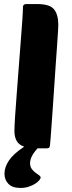

<svg xmlns="http://www.w3.org/2000/svg" viewBox="-20 -730 354 945"><path d="M165 0Q128 40 128 73Q128 90 136 101Q144 112 154 119.5Q164 127 172 132.5Q180 138 180 144Q180 149 172.5 158Q165 167 152 175Q139 183 121 189Q103 195 81 195Q40 195 21 174.5Q2 154 2 125Q2 93 24 60Q46 27 99 -8Q73 -17 62 -36.5Q51 -56 51 -85Q51 -105 54 -153.5Q57 -202 62 -264Q67 -326 72 -395Q77 -464 82 -525Q87 -586 90 -632Q93 -678 93 -695Q93 -710 109 -710H164Q225 -710 246 -684Q267 -658 267 -607Q267 -602 265.5 -575Q264 -548 261 -507Q258 -466 254.5 -415.5Q251 -365 247.5 -312Q244 -259 240.5 -208.5Q237 -158 234 -117Q231 -76 229 -48.5Q227 -21 226 -15Q225 -7 222 -3.5Q219 0 210 0Z"/></svg>

Font: Poetsen One
Style: Regular
Weight: 400
Designer: Pablo Impallari, Rodrigo Fuenzalida
Foundry: Pablo Impallari, Rodrigo Fuenzalida
Version: Version 1.001; ttfautohint (v0.93) -l 8 -r 50 -G 200 -x 14 -